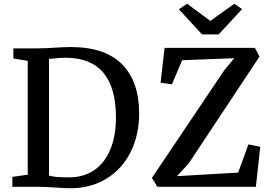

<svg xmlns="http://www.w3.org/2000/svg" viewBox="-20 -1003 1461 1031"><path d="M46.4 0ZM984.9 -982.9 1109.4 -890.6 1238.3 -982.9 1279.8 -954.1 1154.3 -818.4H1064.9L940.4 -953.1ZM1183.1 -624 1237.8 -690.4 958 -679.7 903.3 -550.3 842.3 -558.6 863.8 -746.1H1348.6L1373.5 -699.2L992.7 -124.5L930.2 -57.1L1258.8 -76.2L1314 -227.5L1377.4 -214.8L1354 0H824.7L795.9 -47.9ZM128.9 -64.9V-676.3L51.8 -689V-743.2H182.1Q206.5 -743.2 233.6 -744.6Q260.7 -746.1 269 -746.6Q326.7 -750.5 357.9 -750.5Q544.9 -750.5 636 -657.2Q727.1 -564 727.1 -395Q727.1 -276.4 680.7 -185.1Q634.3 -93.8 550.5 -43Q466.8 7.8 357.9 7.8Q333 7.8 274.4 3.9Q213.9 0 187 0H46.4V-53.2ZM335.9 -50.8H358.4Q430.7 -52.2 485.6 -89.1Q540.5 -126 571.5 -198Q602.5 -270 602.5 -374Q602.5 -531.7 535.2 -612.3Q467.8 -692.9 332 -692.9Q302.2 -692.9 258.3 -688L243.2 -686.5V-60.1Q263.7 -54.7 285.9 -52.7Q308.1 -50.8 335.9 -50.8Z"/></svg>

Font: Merriweather
Style: Regular
Weight: 400
Designer: Eben Sorkin
Foundry: Eben Sorkin
Version: Version 1.584; ttfautohint (v1.6)